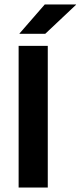

<svg xmlns="http://www.w3.org/2000/svg" viewBox="-20 -846 363 866"><path d="M195.5 -639V0H64V-639ZM68 -695 182 -826H323V-824.5L184 -693.5H68Z"/></svg>

Font: Anek Malayalam Medium SemiBold
Style: Regular
Weight: 600
Version: Version 1.003